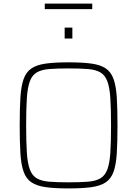

<svg xmlns="http://www.w3.org/2000/svg" viewBox="-20 -1044 766 1072"><path d="M363 8Q286 8 235.5 1Q185 -6 155.5 -26Q126 -46 112 -85Q98 -124 94 -187Q90 -250 90 -344Q90 -438 94 -501Q98 -564 112 -603Q126 -642 155.5 -662Q185 -682 235.5 -689Q286 -696 363 -696Q440 -696 490.5 -689Q541 -682 570.5 -662Q600 -642 614 -603Q628 -564 632 -501Q636 -438 636 -344Q636 -250 632 -187Q628 -124 614 -85Q600 -46 570.5 -26Q541 -6 490.5 1Q440 8 363 8ZM363 -26Q428 -26 471 -29.5Q514 -33 540 -48Q566 -63 579 -97Q592 -131 596 -190.5Q600 -250 600 -344Q600 -438 596 -497.5Q592 -557 579 -591Q566 -625 540 -640Q514 -655 471 -658.5Q428 -662 363 -662Q298 -662 255 -658.5Q212 -655 186 -640Q160 -625 147 -591Q134 -557 130 -497.5Q126 -438 126 -344Q126 -250 130 -190.5Q134 -131 147 -97Q160 -63 186 -48Q212 -33 255 -29.5Q298 -26 363 -26ZM341 -829V-890H384V-829ZM230 -993V-1024H495V-993Z"/></svg>

Font: Saira Thin Thin
Style: Regular
Weight: 250
Version: Version 1.101